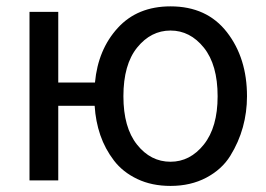

<svg xmlns="http://www.w3.org/2000/svg" viewBox="-20 -576 848 613"><path d="M374 -268.6Q374 -168.9 417.5 -114.3Q460.9 -59.6 524.4 -59.6Q586.9 -59.6 630.9 -114.7Q674.8 -169.9 674.8 -268.6Q674.8 -369.1 630.9 -423.8Q586.9 -478.5 524.4 -478.5Q461.9 -478.5 418 -424.3Q374 -370.1 374 -268.6ZM74.2 0V-538.1H166V-312.5H283.2Q293 -418 356 -486.8Q418.9 -555.7 524.4 -555.7Q640.6 -555.7 704.6 -473.1Q768.6 -390.6 768.6 -268.6Q768.6 -217.8 755.4 -169.9Q742.2 -122.1 715.3 -78.6Q688.5 -35.2 638.7 -8.8Q588.9 17.6 524.4 17.6Q464.8 17.6 418.5 -4.4Q372.1 -26.4 343.8 -63.5Q315.4 -100.6 300.3 -144.5Q285.2 -188.5 282.2 -238.3H166V0Z"/></svg>

Font: Gothic A1 Medium
Style: Regular
Weight: 500
Designer: HanYang I&C Co.,Ltd.
Foundry: HanYang I&C Co.,Ltd.
Version: Version 2.50